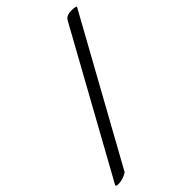

<svg xmlns="http://www.w3.org/2000/svg" viewBox="-242 -833 956 956"><g transform="rotate(-45 236.5 -354.5)"><path d="M3.9 34.2Q0 34.2 -4.9 33.2Q-9.8 32.2 -10.7 27.3L403.3 -721.7Q415 -743.2 452.1 -743.2Q475.6 -743.2 484.4 -737.3L70.3 11.7Q67.4 17.6 46.4 25.9Q25.4 34.2 3.9 34.2Z"/></g></svg>

Font: Crimson Text
Style: Bold Italic
Weight: 700
Italic angle: -11°
Designer: Sebastian Kosch
Foundry: Sebastian Kosch
Version: Version 1.100; ttfautohint (v1.8.4)